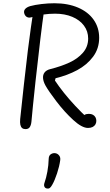

<svg xmlns="http://www.w3.org/2000/svg" viewBox="-20 -762 660 1151"><path d="M253 -248.5Q239.5 -273 238 -293.5Q236.5 -314 247.5 -328Q258.5 -342 280.5 -347.5Q346 -364 396 -387Q446 -410 477.2 -446Q508.5 -482 508.5 -531Q508.5 -574.5 483.5 -608.2Q458.5 -642 413.5 -661Q368.5 -680 310 -680Q275.5 -680 240.5 -675Q205.5 -670 168.5 -658.5Q157.5 -655 148.5 -657.2Q139.5 -659.5 133.5 -666.2Q127.5 -673 125 -683Q121.5 -698 131.5 -708.8Q141.5 -719.5 161.5 -725.5Q189 -733 229.2 -737.8Q269.5 -742.5 306.5 -742.5Q387 -742.5 447.8 -716.5Q508.5 -690.5 541.5 -643.5Q574.5 -596.5 574.5 -535.5Q574.5 -471 538 -422Q501.5 -373 442.8 -341.5Q384 -310 313 -293L309.5 -279Q333.5 -243 363.2 -205.8Q393 -168.5 429.5 -129.2Q466 -90 508.5 -50.5L470.5 -56.5Q476.5 -66.5 486.2 -73Q496 -79.5 512.5 -79.5Q527 -79.5 537 -74Q547 -68.5 552.2 -59Q557.5 -49.5 557.5 -37.5Q557.5 -25.5 551.8 -15.8Q546 -6 534.8 -0.5Q523.5 5 507.5 5Q471 5 418.8 -43Q366.5 -91 319.5 -152.5Q272.5 -214 253 -248.5ZM101 -48.5Q111 -143 123.2 -254.5Q135.5 -366 147 -460Q166.5 -612.5 180 -697Q182.5 -711.5 191 -720Q199.5 -728.5 212 -728.5Q221.5 -728.5 229.2 -723.8Q237 -719 241 -710.8Q245 -702.5 243.5 -693Q226 -574 193 -275.5Q184.5 -197 177.5 -127.8Q170.5 -58.5 168.5 -33.5Q166.5 -12 158.5 0Q150.5 12 133 12Q120.5 12 112.8 5.8Q105 -0.5 102 -14Q99 -27.5 101 -48.5ZM247 333Q257 305 264 266.8Q271 228.5 272 189.5Q272.5 170 285.5 162Q298.5 154 312.5 156.5Q326 159 334.8 170.5Q343.5 182 341 198.5Q336 235 322 277.5Q308 320 293 346Q285.5 359.5 278.5 364.8Q271.5 370 261 368Q250 366 246 356.5Q242 347 247 333Z"/></svg>

Font: Monaspace Radon Var
Style: Regular
Weight: 400
Designer: Riley Cran and the Lettermatic Team
Version: Version 1.000 (Monaspace Radon Var)